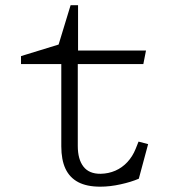

<svg xmlns="http://www.w3.org/2000/svg" viewBox="-20 -690 660 722"><path d="M210.5 -140V-461.5L233 -449H59V-479L213.5 -526.5L188.5 -483.5L245.5 -670.5H273.5V-486.5L251 -500H529L519 -449H251L272.5 -461.5V-141Q272.5 -91 293.8 -63.5Q315 -36 358.5 -36.5Q388 -37 413.8 -48.2Q439.5 -59.5 459 -80.5Q478.5 -101.5 490 -130L501 -157.5L537 -148L502 -18Q473 -5.5 433.2 3.2Q393.5 12 357 12Q306.5 12 274.2 -5Q242 -22 226.2 -55.5Q210.5 -89 210.5 -140Z"/></svg>

Font: Monaspace Xenon Var ExtraLight
Style: Regular
Weight: 200
Designer: Riley Cran and the Lettermatic Team
Version: Version 1.200 (Monaspace Xenon Var)